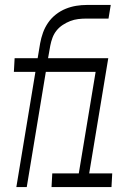

<svg xmlns="http://www.w3.org/2000/svg" viewBox="-20 -755 540 775"><path d="M46 0 123 -465H36L39 -520H132L142 -580Q146 -602 153.5 -623Q161 -644 174 -663Q187 -682 205.5 -696.5Q224 -711 245 -719.5Q266 -728 287.5 -731.5Q309 -735 330 -735H427L418 -680H328Q312 -680 295.5 -678Q279 -676 263.5 -670Q248 -664 233.5 -654.5Q219 -645 208.5 -632Q198 -619 192 -603Q186 -587 183 -571L174 -520H417L340 -55H433L430 0H188L191 -55H298L366 -465H165L88 0Z"/></svg>

Font: Iosevka SS04 Light Oblique
Style: Regular
Weight: 300
Italic angle: -9°
Monospace: yes
Designer: Belleve Invis
Foundry: Belleve Invis
Version: Version 19.0.0; ttfautohint (v1.8.4)